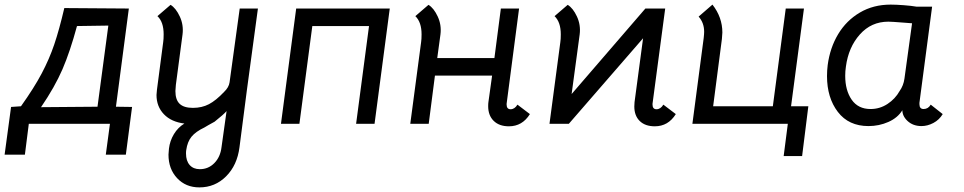

<svg xmlns="http://www.w3.org/2000/svg" viewBox="-71 -537 4184 833"><path d="M388 134 406 0H54L37 134H-51L-23 -73L20 -76Q77 -156 110 -218.5Q143 -281 164.5 -344.5Q186 -408 208 -502L488 -500L432 -74L502 -73L475 134ZM107 -72 352 -74 399 -426 263 -424Q233 -313 200 -236.5Q167 -160 107 -72Z M660 134Q660 126 662 108Q666 74 683.5 45Q701 16 729 -1Q672 -8 640 -41.5Q608 -75 608 -125Q608 -132 610 -148L637 -354Q639 -366 639 -388Q639 -442 612 -467L669 -516Q692 -502 709 -465.5Q726 -429 721 -388L692 -169Q690 -149 690 -142Q690 -104 708.5 -86.5Q727 -69 766 -69Q805 -69 835.5 -85Q866 -101 901 -138Q922 -158 925 -180L969 -500H1048L1000 -145L968 102Q958 180 910 228Q862 276 794 276Q735 276 697.5 236Q660 196 660 134ZM890 102 912 -55Q899 -40 860 -9Q827 9 816 16Q778 34 760 56Q742 78 737 114Q736 119 736 129Q736 161 752 179Q768 197 796 197Q833 197 859 170.5Q885 144 890 102Z M1554 0H1474L1530 -424H1284L1228 0H1148L1214 -500H1620Z M2127 -83Q2127 -73 2131.5 -68Q2136 -63 2144 -63Q2162 -63 2174 -83L2228 -42Q2195 11 2137 11Q2095 11 2071 -12.5Q2047 -36 2047 -76Q2047 -88 2048 -94L2064 -209H1816L1789 0H1709L1756 -354Q1758 -366 1758 -388Q1758 -441 1731 -467L1788 -516Q1811 -502 1828 -465.5Q1845 -429 1840 -388L1826 -285H2074L2102 -500H2181L2127 -87Z M2729 -500H2815L2760 -87V-83Q2760 -73 2764.5 -68Q2769 -63 2777 -63Q2795 -63 2807 -83L2861 -42Q2828 11 2770 11Q2728 11 2704.5 -12Q2681 -35 2681 -75Q2681 -87 2682 -94L2719 -371L2397 0H2313L2360 -354Q2362 -366 2362 -388Q2362 -441 2335 -467L2392 -516Q2415 -502 2432 -465.5Q2449 -429 2444 -388L2409 -129Z M2933 0 2982 -372Q2984 -390 2984 -399Q2984 -438 2960 -465L3020 -517Q3063 -462 3063 -396Q3063 -388 3061 -368L3023 -76H3282L3338 -500H3417L3361 -76H3436L3409 140H3329L3347 0Z M3517 -207Q3517 -231 3520 -255Q3530 -330 3565.5 -389Q3601 -448 3659.5 -482.5Q3718 -517 3793 -517Q3816 -517 3849.5 -514.5Q3883 -512 3906 -508H3973L3918 -91V-85Q3918 -64 3936 -64Q3956 -64 3967 -83L4019 -42Q4004 -17 3978.5 -3.5Q3953 10 3927 10Q3890 10 3866 -12.5Q3842 -35 3844 -64V-59Q3824 -26 3783.5 -8Q3743 10 3697 10Q3611 10 3564 -51.5Q3517 -113 3517 -207ZM3832 -142Q3849 -166 3853 -196L3886 -436L3847 -439Q3797 -443 3783 -443Q3709 -443 3659.5 -387.5Q3610 -332 3599 -248Q3596 -229 3596 -208Q3596 -145 3624 -104.5Q3652 -64 3706 -64Q3746 -64 3779.5 -86Q3813 -108 3832 -142Z"/></svg>

Font: Bellota
Style: Bold Italic
Weight: 700
Italic angle: -7.5°
Designer: Kemie Guaida
Foundry: Kemie Guaida
Version: Version 4.001